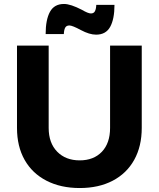

<svg xmlns="http://www.w3.org/2000/svg" viewBox="-20 -928 793 959"><path d="M529.8 -289.1V-700.2H688V-289.1Q688 -197.3 650.4 -129.6Q612.8 -62 543 -25.4Q473.1 11.2 378.2 11.2Q283.2 11.2 212.2 -25.4Q141.1 -62 103 -129.4Q64.9 -196.8 64.9 -289.1V-700.2H223.1V-289.1Q223.1 -213.9 265.6 -170.4Q308.1 -127 377.9 -127Q447.8 -127 488.8 -169.9Q529.8 -212.9 529.8 -289.1ZM460 -754.9Q426.8 -754.9 384 -777.8Q341.3 -800.8 326.7 -800.8Q312 -800.8 305.9 -790.3Q299.8 -779.8 298.8 -757.8H208Q208 -829.6 229.5 -868.9Q251 -908.2 299.8 -908.2Q332.5 -908.2 389.2 -878.9Q419.9 -860.8 434.1 -860.8Q448.2 -860.8 454.1 -871.8Q460 -882.8 460.9 -903.8H551.8Q551.8 -833 530.3 -793.9Q508.8 -754.9 460 -754.9Z"/></svg>

Font: Montserrat-SemiBold
Style: Regular
Weight: 600
Designer: Julieta Ulanovsky
Foundry: Julieta Ulanovsky
Version: Version 6.001